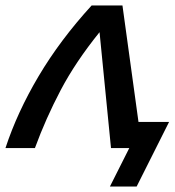

<svg xmlns="http://www.w3.org/2000/svg" viewBox="-43 -543 642 704"><path d="M-23 0Q20 -131 98.5 -263.5Q177 -396 293 -523H406L478 0H364L322 -425Q234 -316 179.5 -212.5Q125 -109 85 0ZM360 141 431 0H369L389 -96H577L458 141Z"/></svg>

Font: Raleway SemiBold
Style: Italic
Weight: 600
Italic angle: -12°
Designer: Matt McInerney, Pablo Impallari, Rodrigo Fuenzalida
Foundry: Matt McInerney, Pablo Impallari, Rodrigo Fuenzalida
Version: Version 4.026